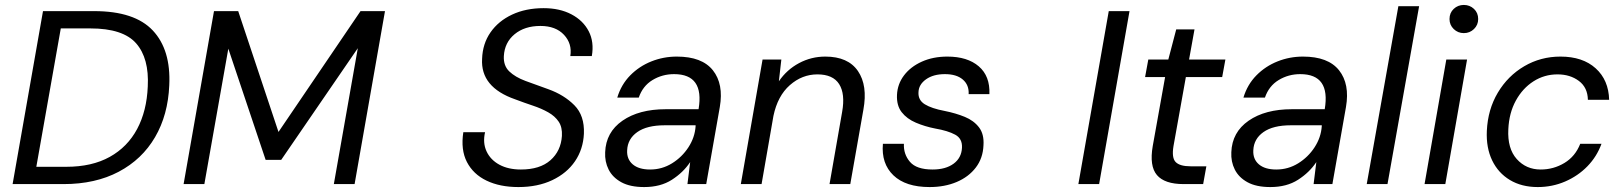

<svg xmlns="http://www.w3.org/2000/svg" viewBox="-20 -745 6565 777"><path d="M31 0 154 -700H361Q525 -700 598.5 -621.5Q672 -543 665 -400Q660 -280 607.5 -190Q555 -100 460.5 -50Q366 0 237 0ZM127 -70H248Q352 -70 424 -110Q496 -150 535 -223Q574 -296 578 -395Q584 -509 531 -569.5Q478 -630 346 -630H226Z M723 0 846 -700H944L1107 -211L1439 -700H1538L1415 0H1331L1428 -550L1118 -98H1055L904 -548L807 0Z M2078 12Q2003 12 1949 -14Q1895 -40 1869.5 -89.5Q1844 -139 1855 -210H1943Q1933 -167 1949 -132.5Q1965 -98 2001 -78.5Q2037 -59 2088 -59Q2165 -59 2207.5 -96.5Q2250 -134 2254 -195Q2256 -230 2241 -252.5Q2226 -275 2198.5 -290.5Q2171 -306 2136.5 -317.5Q2102 -329 2065 -343Q1924 -392 1931 -507Q1933 -568 1965 -614Q1997 -660 2052.5 -686Q2108 -712 2180 -712Q2245 -712 2292.5 -687Q2340 -662 2362.5 -618.5Q2385 -575 2375 -518H2288Q2296 -568 2262.5 -604Q2229 -640 2167 -640Q2103 -640 2062.5 -606.5Q2022 -573 2019 -518Q2017 -479 2041 -456Q2065 -433 2106.5 -417.5Q2148 -402 2199 -384Q2263 -361 2304.5 -319Q2346 -277 2343 -204Q2340 -141 2307 -92.5Q2274 -44 2215 -16Q2156 12 2078 12Z M2587 12Q2530 12 2494.5 -7.5Q2459 -27 2443 -59Q2427 -91 2429 -129Q2432 -210 2499 -256.5Q2566 -303 2674 -303H2807Q2831 -445 2708 -445Q2660 -445 2620.5 -421Q2581 -397 2565 -350H2478Q2494 -403 2530.5 -440Q2567 -477 2616 -496.5Q2665 -516 2719 -516Q2821 -516 2865 -460.5Q2909 -405 2893 -312L2838 0H2762L2773 -89Q2745 -47 2699 -17.5Q2653 12 2587 12ZM2611 -59Q2659 -59 2699.5 -84Q2740 -109 2766 -149Q2792 -189 2795 -234V-238H2670Q2598 -238 2559 -210.5Q2520 -183 2518 -137Q2516 -101 2540.5 -80Q2565 -59 2611 -59Z M2978 0 3066 -504H3142L3132 -416Q3164 -463 3213.5 -489.5Q3263 -516 3320 -516Q3412 -516 3452 -457.5Q3492 -399 3474 -301L3421 0H3337L3388 -292Q3401 -365 3376 -404.5Q3351 -444 3288 -444Q3226 -444 3176.5 -400.5Q3127 -357 3110 -276L3062 0Z M3742 12Q3645 12 3595.5 -35.5Q3546 -83 3553 -163H3638Q3636 -121 3662.5 -90Q3689 -59 3754 -59Q3807 -59 3839 -82.5Q3871 -106 3873 -147Q3875 -184 3845.5 -200Q3816 -216 3764 -225Q3723 -233 3686.5 -248.5Q3650 -264 3629 -291Q3608 -318 3610 -361Q3612 -405 3638.5 -440Q3665 -475 3710.5 -495.5Q3756 -516 3814 -516Q3895 -516 3941 -476.5Q3987 -437 3984 -364H3900Q3902 -401 3876.5 -423Q3851 -445 3804 -445Q3757 -445 3727.5 -424Q3698 -403 3697 -372Q3695 -340 3722.5 -323Q3750 -306 3803 -296Q3848 -287 3884.5 -272Q3921 -257 3942 -229.5Q3963 -202 3960 -157Q3958 -105 3929 -67Q3900 -29 3851.5 -8.5Q3803 12 3742 12Z M4344 0 4467 -700H4551L4428 0Z M4770 0Q4693 0 4662 -36.5Q4631 -73 4645 -154L4695 -433H4614L4627 -504H4708L4740 -626H4814L4792 -504H4939L4926 -433H4779L4729 -154Q4721 -106 4738 -89Q4755 -72 4798 -72H4862L4849 0Z M5121 12Q5064 12 5028.5 -7.5Q4993 -27 4977 -59Q4961 -91 4963 -129Q4966 -210 5033 -256.5Q5100 -303 5208 -303H5341Q5365 -445 5242 -445Q5194 -445 5154.5 -421Q5115 -397 5099 -350H5012Q5028 -403 5064.5 -440Q5101 -477 5150 -496.5Q5199 -516 5253 -516Q5355 -516 5399 -460.5Q5443 -405 5427 -312L5372 0H5296L5307 -89Q5279 -47 5233 -17.5Q5187 12 5121 12ZM5145 -59Q5193 -59 5233.5 -84Q5274 -109 5300 -149Q5326 -189 5329 -234V-238H5204Q5132 -238 5093 -210.5Q5054 -183 5052 -137Q5050 -101 5074.5 -80Q5099 -59 5145 -59Z M5511 0 5639 -720H5723L5595 0Z M5904 -611Q5880 -611 5863 -627.5Q5846 -644 5846 -668Q5846 -693 5863 -709Q5880 -725 5904 -725Q5928 -725 5945 -709Q5962 -693 5962 -668Q5962 -644 5945 -627.5Q5928 -611 5904 -611ZM5745 0 5833 -504H5917L5829 0Z M6203 12Q6138 12 6090.5 -16.5Q6043 -45 6018.5 -96Q5994 -147 5997 -215Q6001 -302 6041.5 -370Q6082 -438 6148.5 -477Q6215 -516 6295 -516Q6385 -516 6437.5 -468.5Q6490 -421 6492 -341H6406Q6405 -391 6369.5 -417.5Q6334 -444 6283 -444Q6230 -444 6186 -416Q6142 -388 6114.5 -338Q6087 -288 6084 -222Q6080 -144 6118 -101.5Q6156 -59 6215 -59Q6267 -59 6311 -85.5Q6355 -112 6375 -163H6461Q6442 -111 6404 -72Q6366 -33 6314 -10.5Q6262 12 6203 12Z"/></svg>

Font: DM Sans Italic
Style: Regular
Weight: 400
Italic angle: -10°
Designer: Colophon Foundry, Jonny Pinhorn
Foundry: Colophon Foundry
Version: Version 4.004; ttfautohint (v1.8.4.7-5d5b)